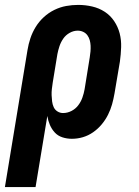

<svg xmlns="http://www.w3.org/2000/svg" viewBox="-48 -558 568 783"><path d="M-28 205 64 -353Q68 -378 76 -402Q84 -426 97.5 -448Q111 -470 130.5 -488Q150 -506 173.5 -517.5Q197 -529 221.5 -533.5Q246 -538 271 -538Q300 -538 328 -531.5Q356 -525 379 -510Q402 -495 417.5 -472Q433 -449 440 -422Q447 -395 446 -365.5Q445 -336 441 -307L419 -177Q415 -154 409 -132.5Q403 -111 392.5 -90Q382 -69 366.5 -50.5Q351 -32 331.5 -18.5Q312 -5 290 1.5Q268 8 245 8Q225 8 206.5 2Q188 -4 175.5 -17.5Q163 -31 155.5 -48.5Q148 -66 145 -85L97 205ZM209 -97Q227 -97 243.5 -105.5Q260 -114 271 -128.5Q282 -143 288 -160Q294 -177 297 -194L318 -324Q320 -336 321 -348Q322 -360 321.5 -371.5Q321 -383 318 -394Q315 -405 308.5 -414Q302 -423 291.5 -428Q281 -433 269 -433Q252 -433 236 -424Q220 -415 210 -400.5Q200 -386 194.5 -369.5Q189 -353 186 -337L167 -221Q165 -208 163.5 -195Q162 -182 162.5 -169.5Q163 -157 164.5 -144.5Q166 -132 171 -121Q176 -110 186.5 -103.5Q197 -97 209 -97Z"/></svg>

Font: Iosevka Curly Slab XBdObl
Style: Regular
Weight: 800
Italic angle: -9°
Monospace: yes
Designer: Belleve Invis
Foundry: Belleve Invis
Version: Version 11.1.0; ttfautohint (v1.8.3)